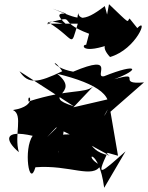

<svg xmlns="http://www.w3.org/2000/svg" viewBox="-20 -807 707 916"><path d="M543 -64 507 -274 667 -414C529 -401 668 -470 525 -429C652 -476 640 -509 476 -443C423 -435 543 -555 329 -465C217 -486 227 -544 277 -467C162 -412 115 -403 73 -467L332 -300C165 -352 374 -357 253 -455C447 -408 544 -343 476 -253L524 -340L330 -295L424 -394C380 -359 311 -385 116 -323C109 -376 168 -302 42 -282C92 -259 46 -162 70 -81C2 -138 -3 -191 136 -159C91 -98 119 95 149 -9C314 -22 423 49 460 -18C366 -68 451 -111 477 89L579 -85C461 20 436 43 493 -78ZM205 -153C302 -260 203 -144 263 -190L362 -142L503 -65C367 -91 449 -187 256 -162C218 -184 290 7 246 -118L164 -117C203 0 275 -37 290 -236ZM483 -695C542 -747 353 -686 354 -745C331 -675 397 -698 515 -648L480 -778C372 -696 361 -714 230 -766C392 -707 187 -787 298 -689C162 -728 223 -671 207 -694H351C314 -572 342 -619 213 -699C359 -736 238 -708 405 -646L391 -593C370 -598 361 -540 526 -603C591 -615 416 -631 505 -535C632 -572 691 -731 635 -673L598 -719C584 -703 605 -687 500 -787Z"/></svg>

Font: Asimov Silicon
Style: Regular
Weight: 400
Designer: Google
Version: Version 2.000980; 2014